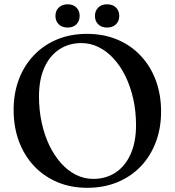

<svg xmlns="http://www.w3.org/2000/svg" viewBox="-20 -878 834 916"><path d="M395 -716.5Q474.5 -716.5 539.5 -689.2Q604.5 -662 651.2 -612.2Q698 -562.5 723.2 -494.8Q748.5 -427 748.5 -345.5Q748.5 -266 723.2 -199.5Q698 -133 651.5 -84.2Q605 -35.5 540.2 -8.8Q475.5 18 396.5 18Q318 18 253.5 -9.2Q189 -36.5 142.2 -86.2Q95.5 -136 70.2 -204Q45 -272 45 -353.5Q45 -433 70 -499.2Q95 -565.5 141.5 -614.2Q188 -663 252.2 -689.8Q316.5 -716.5 395 -716.5ZM629 -280.5Q629 -346.5 615.8 -405.8Q602.5 -465 578.8 -513.8Q555 -562.5 522.5 -598Q490 -633.5 451 -653Q412 -672.5 368.5 -672.5Q308 -672.5 262.2 -642Q216.5 -611.5 191.2 -554.5Q166 -497.5 166 -418Q166 -352 179 -292.5Q192 -233 215.5 -184.2Q239 -135.5 271.2 -99.5Q303.5 -63.5 342.5 -44Q381.5 -24.5 424.5 -24.5Q486 -24.5 532 -55.2Q578 -86 603.5 -143.5Q629 -201 629 -280.5ZM302.5 -746.5Q276.5 -746.5 260.5 -761.8Q244.5 -777 244.5 -802Q244.5 -827 260.5 -842.2Q276.5 -857.5 302.5 -857.5Q329 -857.5 344.5 -842.2Q360 -827 360 -802Q360 -777.5 344.5 -762Q329 -746.5 302.5 -746.5ZM490.5 -746.5Q464.5 -746.5 448.8 -761.8Q433 -777 433 -802Q433 -826.5 448.8 -842Q464.5 -857.5 490.5 -857.5Q517.5 -857.5 533.2 -842.2Q549 -827 549 -802Q549 -777.5 533.2 -762Q517.5 -746.5 490.5 -746.5Z"/></svg>

Font: Fraunces
Style: Regular
Weight: 400
Version: Version 1.000;[b76b70a41]